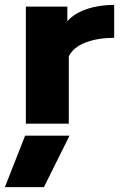

<svg xmlns="http://www.w3.org/2000/svg" viewBox="-73 -507 493 787"><path d="M33 -480H203V-420Q231 -452 282 -469.5Q333 -487 395 -487V-352Q329 -352 278.5 -333Q228 -314 209 -276V0H33ZM30 49H212L107 260H-53Z"/></svg>

Font: Prompt
Style: Bold
Weight: 700
Designer: Katatrad Team
Foundry: CadsonDemak
Version: Version 1.000